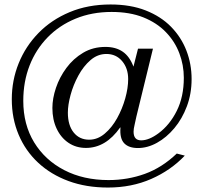

<svg xmlns="http://www.w3.org/2000/svg" viewBox="-20 -697 923 866"><path d="M466.8 148.9Q368.7 148.9 289.1 119.6Q209.5 90.3 152.1 36.9Q94.7 -16.6 64 -89.6Q33.2 -162.6 33.2 -249.5Q33.2 -334.5 64.2 -411.4Q95.2 -488.3 153.6 -548.1Q211.9 -607.9 294.2 -642.3Q376.5 -676.8 478.5 -676.8Q568.8 -676.8 637.2 -649.9Q705.6 -623 751.5 -576.2Q797.4 -529.3 820.8 -468.8Q844.2 -408.2 844.2 -340.3Q844.2 -274.4 823 -217.8Q801.8 -161.1 766.4 -118.9Q731 -76.7 688.2 -53Q645.5 -29.3 602.1 -29.3Q560.5 -29.3 540 -51Q519.5 -72.8 523.4 -121.6Q522.9 -121.6 522.7 -121.8Q522.5 -122.1 522 -122.1Q489.3 -75.7 450.7 -52.7Q412.1 -29.8 367.7 -29.8Q323.2 -29.8 289.1 -52.7Q254.9 -75.7 235.6 -116.5Q216.3 -157.2 216.3 -210Q216.3 -252.9 232.4 -300.8Q248.5 -348.6 279.5 -390.6Q310.5 -432.6 355 -459Q399.4 -485.4 455.6 -485.4Q502 -485.4 533.2 -464.1Q564.5 -442.9 582 -396.5L602.5 -477.5H669.9L595.2 -171.4Q591.8 -153.8 587.2 -134.8Q582.5 -115.7 582.5 -103Q582.5 -64 616.7 -64Q651.9 -64 694.8 -95.7Q745.6 -133.3 777.3 -197Q809.1 -260.7 809.1 -346.2Q809.1 -403.8 788.8 -457Q768.6 -510.3 728 -552.2Q687.5 -594.2 626.5 -618.7Q565.4 -643.1 483.4 -643.1Q394.5 -643.1 321.3 -613Q248 -583 195.1 -528.8Q142.1 -474.6 113.5 -401.6Q85 -328.6 85 -242.2Q85 -135.3 134 -54.9Q183.1 25.4 269.8 70.3Q356.4 115.2 469.7 115.2Q555.7 115.2 633.3 87.2Q710.9 59.1 777.3 -4.4L813.5 4.9Q750.5 71.3 662.1 110.1Q573.7 148.9 466.8 148.9ZM382.3 -66.9Q419.9 -66.9 452.1 -94Q484.4 -121.1 508.1 -163.6Q531.7 -206.1 544.9 -253.2Q558.1 -300.3 558.1 -340.3Q558.1 -389.2 530.8 -421.4Q503.4 -453.6 460 -453.6Q420.4 -453.6 388.4 -426Q356.4 -398.4 333.5 -356.2Q310.5 -314 298.3 -268.8Q286.1 -223.6 286.1 -189Q286.1 -131.8 312.3 -99.4Q338.4 -66.9 382.3 -66.9Z"/></svg>

Font: Kameron
Style: Regular
Weight: 400
Designer: Vernon Adams
Foundry: Vernon Adams
Version: Version 1.100